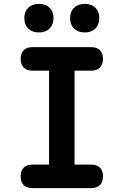

<svg xmlns="http://www.w3.org/2000/svg" viewBox="-20 -974 640 994"><path d="M366 -122H451Q481 -122 497 -106.5Q513 -91 513 -61Q513 -31 497 -15.5Q481 0 451 0H149Q119 0 103 -15.5Q87 -31 87 -61Q87 -91 103 -106.5Q119 -122 149 -122H234V-608H149Q119 -608 103 -624Q87 -640 87 -670Q87 -699 103 -714.5Q119 -730 149 -730H451Q481 -730 497 -714.5Q513 -699 513 -670Q513 -640 497 -624Q481 -608 451 -608H366ZM419 -806Q384 -806 363.5 -826Q343 -846 343 -880Q343 -914 363.5 -934Q384 -954 419 -954Q453 -954 473.5 -934Q494 -914 494 -880Q494 -846 473.5 -826Q453 -806 419 -806ZM181 -806Q147 -806 126.5 -826Q106 -846 106 -880Q106 -914 126.5 -934Q147 -954 181 -954Q216 -954 236.5 -934Q257 -914 257 -880Q257 -846 236.5 -826Q216 -806 181 -806Z"/></svg>

Font: Maple Mono NL
Style: Bold
Weight: 700
Monospace: yes
Designer: subframe7536
Version: Version 7.000